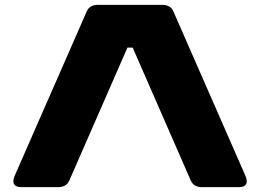

<svg xmlns="http://www.w3.org/2000/svg" viewBox="-20 -770 1070 790"><path d="M646.5 -750H383.8C362.3 -750 345.7 -743.2 336.9 -723.1L40.5 -46.9C27.8 -17.6 37.1 0 67.9 0H218.3C239.7 0 256.3 -7.3 265.1 -26.9L504.4 -574.2H525.9L765.1 -26.9C773.9 -7.3 790.5 0 812 0H962.9C993.7 0 1002.4 -17.6 989.7 -46.9L693.4 -723.1C684.6 -743.2 668 -750 646.5 -750Z"/></svg>

Font: Gyrotrope Black
Style: Regular
Weight: 900
Designer: David Moles
Version: Version 1.003;Glyphs 3.3.1 (3343)